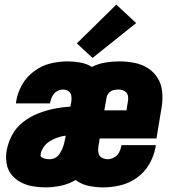

<svg xmlns="http://www.w3.org/2000/svg" viewBox="-20 -804 760 832"><path d="M176 8Q209 8 243 1Q277 -6 308 -24Q331 -6 362.5 1Q394 8 426 8Q464 8 502 -1Q540 -10 573.5 -34Q607 -58 627 -93Q647 -128 654 -166Q654 -170 655 -175H506V-172Q503 -157 496 -143.5Q489 -130 475 -122Q461 -114 447 -114Q433 -114 421.5 -120.5Q410 -127 407 -140Q404 -153 406 -167L412 -204H658L681 -343Q686 -376 682.5 -408.5Q679 -441 662.5 -467Q646 -493 619.5 -509.5Q593 -526 561 -532Q529 -538 496 -538Q467 -538 436.5 -533Q406 -528 378 -514Q356 -528 328.5 -533Q301 -538 273 -538Q236 -538 198.5 -529Q161 -520 128 -495.5Q95 -471 75.5 -436.5Q56 -402 50 -364Q49 -360 49 -356H197V-359Q200 -373 206.5 -386.5Q213 -400 226 -408Q239 -416 252 -416Q266 -416 276.5 -409Q287 -402 289 -389Q291 -376 289 -363L285 -342Q250 -340 215 -333Q180 -326 145.5 -312.5Q111 -299 80.5 -275.5Q50 -252 32.5 -219Q15 -186 9 -152Q4 -124 8.5 -96Q13 -68 29.5 -47.5Q46 -27 69.5 -14.5Q93 -2 120.5 3Q148 8 176 8ZM528 -326H432L442 -382Q444 -393 452.5 -402Q461 -411 472 -413.5Q483 -416 494 -416Q508 -416 519.5 -409.5Q531 -403 534 -390Q537 -377 534 -363ZM196 -114Q187 -114 178.5 -115.5Q170 -117 162 -121.5Q154 -126 156 -135Q157 -145 162 -154.5Q167 -164 173 -172Q179 -180 188 -186.5Q197 -193 206.5 -198Q216 -203 225.5 -206.5Q235 -210 245 -212.5Q255 -215 265 -216L263 -207Q261 -195 258 -183Q255 -171 250 -159.5Q245 -148 238 -137Q231 -126 219.5 -120Q208 -114 196 -114ZM381 -553 570 -704 484 -784 313 -616Z"/></svg>

Font: Iosevka Sparkle Heavy
Style: Italic
Weight: 900
Italic angle: -9°
Designer: Belleve Invis
Foundry: Belleve Invis
Version: Version 4.5.0; ttfautohint (v1.8.3)